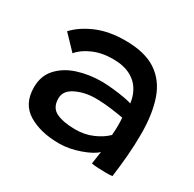

<svg xmlns="http://www.w3.org/2000/svg" viewBox="-91 -808 557 550"><g transform="rotate(30 187.5 -533.0)"><path d="M271 -358Q271.5 -362.5 273.8 -377Q276 -391.5 277 -399.5Q263.5 -385.5 228.2 -373Q193 -360.5 160.5 -360.5Q99 -360.5 58.5 -385Q18 -409.5 18 -464.5Q18 -502.5 40.8 -527.2Q63.5 -552 100.2 -563.8Q137 -575.5 179.5 -575.5Q194 -575.5 216 -573.2Q238 -571 256.8 -567.5Q275.5 -564 280 -561.5Q278 -581.5 269 -598.5Q257.5 -621.5 233.8 -634.5Q210 -647.5 174 -647.5Q137 -647.5 108 -634.5Q79 -621.5 65 -603.5L20 -650.5Q44 -676.5 84.2 -693.8Q124.5 -711 178.5 -711Q243.5 -711 281.2 -685.8Q319 -660.5 335 -613.5Q351 -566.5 351 -502Q351 -465 347.8 -427.2Q344.5 -389.5 340 -356Q338 -355.5 330.5 -355.2Q323 -355 318.5 -355Q307 -355 292.8 -355.8Q278.5 -356.5 271 -358ZM181 -418.5Q211.5 -418.5 237.5 -429.8Q263.5 -441 280 -457.5Q281 -468 281.2 -476Q281.5 -484 281.5 -491Q281.5 -504.5 280.5 -515Q272.5 -517 242.8 -521Q213 -525 187 -525Q152 -525 123.2 -511.2Q94.5 -497.5 94.5 -471.5Q94.5 -440.5 118.2 -429.5Q142 -418.5 181 -418.5Z"/></g></svg>

Font: Grandstander
Style: Regular
Weight: 400
Designer: Tyler Finck
Foundry: Etcetera Type Co
Version: Version 1.200; ttfautohint (v1.8.3)